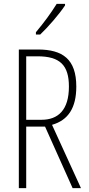

<svg xmlns="http://www.w3.org/2000/svg" viewBox="-20 -969 456 989"><path d="M315 -941V-949H272C240 -898 209 -856 165 -803V-791H187C226 -828 284 -894 315 -941ZM175 -714H77V0H115V-317H212L354 0H397L248 -326C332 -350 373 -414 373 -523C373 -664 303 -714 175 -714ZM173 -679C289 -679 335 -633 335 -523C335 -402 279 -352 194 -352H115V-679Z"/></svg>

Font: Noto Sans Armenian ExtraCondensed ExtraLight
Style: Regular
Weight: 200
Width: 2
Designer: Monotype Design Team
Foundry: Monotype Imaging Inc.
Version: Version 2.008